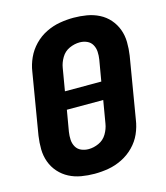

<svg xmlns="http://www.w3.org/2000/svg" viewBox="-112 -829 800 923"><g transform="rotate(-15 288.0 -367.5)"><path d="M245 8Q280 8 314.5 2Q349 -4 382.5 -20.5Q416 -37 442.5 -64Q469 -91 483.5 -124Q498 -157 503 -192L554 -497Q559 -530 558.5 -563.5Q558 -597 547 -626.5Q536 -656 515.5 -679.5Q495 -703 466.5 -717.5Q438 -732 405.5 -737.5Q373 -743 340 -743Q306 -743 271 -737Q236 -731 202.5 -714.5Q169 -698 143 -671Q117 -644 102 -611Q87 -578 82 -544L31 -239Q26 -205 26.5 -172Q27 -139 38 -109Q49 -79 70 -55.5Q91 -32 119 -17.5Q147 -3 179.5 2.5Q212 8 245 8ZM209 -412 228 -524Q232 -549 246.5 -573.5Q261 -598 286.5 -609.5Q312 -621 338 -621Q357 -621 374 -613.5Q391 -606 400 -590Q409 -574 410 -555Q411 -536 408 -517L390 -412ZM248 -114Q228 -114 211 -121.5Q194 -129 185 -145Q176 -161 175 -180Q174 -199 177 -219L195 -324H376L357 -212Q353 -186 338.5 -161.5Q324 -137 298.5 -125.5Q273 -114 248 -114Z"/></g></svg>

Font: Iosevka Sparkle Heavy Oblique
Style: Regular
Weight: 900
Italic angle: -9°
Designer: Belleve Invis
Foundry: Belleve Invis
Version: Version 4.5.0; ttfautohint (v1.8.3)